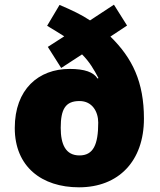

<svg xmlns="http://www.w3.org/2000/svg" viewBox="-20 -789 681 819"><path d="M234 -768 181 -679C206 -664 234 -647 254 -634L184 -589L241 -499L330 -557C362 -525 381 -492 400 -456L396 -454C379 -481 342 -495 277 -495C144 -495 43 -408 43 -243C43 -78 158 10 317 10C486 10 594 -102 594 -283C594 -439 545 -541 451 -633L522 -680L466 -769L364 -702C328 -726 286 -746 234 -768ZM319 -358C374 -358 399 -312 399 -266C399 -172 378 -126 319 -126C260 -126 239 -173 239 -244C239 -323 259 -358 319 -358Z"/></svg>

Font: Noto Sans Kannada Black
Style: Regular
Weight: 900
Designer: Jelle Bosma - Monotype Design Team
Foundry: Monotype Imaging Inc.
Version: Version 2.005